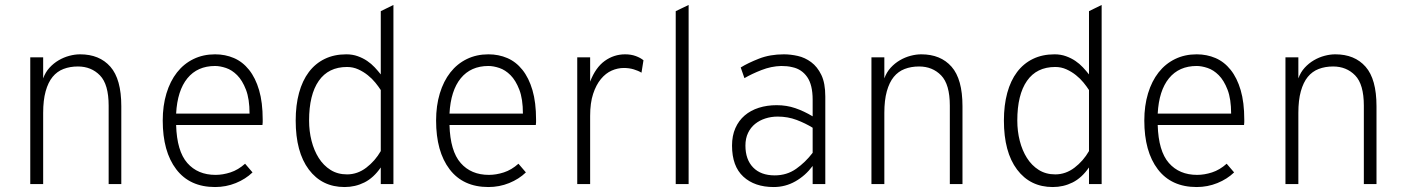

<svg xmlns="http://www.w3.org/2000/svg" viewBox="-20 -742 5667 774"><path d="M154 -426Q163 -451 179.5 -469Q196 -487 216.5 -499Q237 -511 259.5 -517Q282 -523 303 -523Q381 -523 425 -473Q469 -423 469 -314V0H418V-316Q418 -402 383 -438Q348 -474 294 -474Q262 -474 236 -464Q210 -454 192 -432Q174 -410 164 -374Q154 -338 154 -287V0H102V-511H154Z M690 -238Q693 -133 735 -85Q777 -37 849 -37Q878 -37 909 -47Q940 -57 968 -82Q976 -73 983 -64.5Q990 -56 998 -47Q970 -20 930.5 -4Q891 12 847 12Q745 12 690.5 -59.5Q636 -131 636 -256Q636 -316 651 -365.5Q666 -415 693.5 -450Q721 -485 760 -504Q799 -523 847 -523Q888 -523 923 -508Q958 -493 984 -460.5Q1010 -428 1024.5 -378.5Q1039 -329 1039 -260Q1039 -255 1039 -249.5Q1039 -244 1038 -238ZM847 -476Q776 -476 735.5 -426.5Q695 -377 690 -284H986Q986 -343 971.5 -380.5Q957 -418 936 -439Q915 -460 891 -468Q867 -476 847 -476Z M1369 12Q1278 12 1225 -58.5Q1172 -129 1172 -256Q1172 -318 1185.5 -367.5Q1199 -417 1225 -451.5Q1251 -486 1289 -504.5Q1327 -523 1376 -523Q1401 -523 1422 -515.5Q1443 -508 1460 -496.5Q1477 -485 1490.5 -470.5Q1504 -456 1515 -442V-697Q1528 -703 1540.5 -709.5Q1553 -716 1566 -722V0H1515V-67Q1486 -25 1449 -6.5Q1412 12 1369 12ZM1379 -39Q1421 -39 1456.5 -66Q1492 -93 1515 -133V-379Q1506 -393 1493 -409Q1480 -425 1462.5 -439Q1445 -453 1424 -462.5Q1403 -472 1379 -472Q1304 -472 1265 -416Q1226 -360 1226 -256Q1226 -213 1236 -174Q1246 -135 1265 -105Q1284 -75 1312.5 -57Q1341 -39 1379 -39Z M1792 -238Q1795 -133 1837 -85Q1879 -37 1951 -37Q1980 -37 2011 -47Q2042 -57 2070 -82Q2078 -73 2085 -64.5Q2092 -56 2100 -47Q2072 -20 2032.5 -4Q1993 12 1949 12Q1847 12 1792.5 -59.5Q1738 -131 1738 -256Q1738 -316 1753 -365.5Q1768 -415 1795.5 -450Q1823 -485 1862 -504Q1901 -523 1949 -523Q1990 -523 2025 -508Q2060 -493 2086 -460.5Q2112 -428 2126.5 -378.5Q2141 -329 2141 -260Q2141 -255 2141 -249.5Q2141 -244 2140 -238ZM1949 -476Q1878 -476 1837.5 -426.5Q1797 -377 1792 -284H2088Q2088 -343 2073.5 -380.5Q2059 -418 2038 -439Q2017 -460 1993 -468Q1969 -476 1949 -476Z M2307 0V-511H2359V-413Q2381 -470 2418 -496.5Q2455 -523 2500 -523Q2524 -523 2543 -516Q2562 -509 2574 -499Q2572 -486 2570 -474Q2568 -462 2566 -449Q2553 -457 2534.5 -462.5Q2516 -468 2495 -468Q2470 -468 2446 -457.5Q2422 -447 2402.5 -423.5Q2383 -400 2371 -363.5Q2359 -327 2359 -275V0Z M2704 0V-697L2756 -722V0Z M3256 0V-73Q3227 -34 3186.5 -11Q3146 12 3099 12Q3022 12 2976.5 -30Q2931 -72 2931 -155Q2931 -195 2944.5 -225.5Q2958 -256 2982 -276.5Q3006 -297 3039 -307.5Q3072 -318 3111 -318Q3151 -318 3186 -306Q3221 -294 3256 -273V-340Q3256 -400 3234 -431.5Q3212 -463 3175 -471Q3163 -474 3152 -475Q3141 -476 3129 -476Q3089 -475 3049.5 -459.5Q3010 -444 2981 -427Q2977 -438 2973.5 -448.5Q2970 -459 2966 -470Q2995 -488 3039.5 -505.5Q3084 -523 3140 -523Q3167 -523 3196 -516.5Q3225 -510 3250 -491.5Q3275 -473 3291 -440Q3307 -407 3307 -353V0ZM3103 -35Q3152 -35 3189.5 -61.5Q3227 -88 3256 -126V-227Q3227 -245 3191.5 -258.5Q3156 -272 3115 -272Q3089 -272 3065.5 -264.5Q3042 -257 3024 -242.5Q3006 -228 2995.5 -206Q2985 -184 2985 -155Q2985 -99 3016 -67Q3047 -35 3103 -35Z M3545 -426Q3554 -451 3570.5 -469Q3587 -487 3607.5 -499Q3628 -511 3650.5 -517Q3673 -523 3694 -523Q3772 -523 3816 -473Q3860 -423 3860 -314V0H3809V-316Q3809 -402 3774 -438Q3739 -474 3685 -474Q3653 -474 3627 -464Q3601 -454 3583 -432Q3565 -410 3555 -374Q3545 -338 3545 -287V0H3493V-511H3545Z M4224 12Q4133 12 4080 -58.5Q4027 -129 4027 -256Q4027 -318 4040.5 -367.5Q4054 -417 4080 -451.5Q4106 -486 4144 -504.5Q4182 -523 4231 -523Q4256 -523 4277 -515.5Q4298 -508 4315 -496.5Q4332 -485 4345.5 -470.5Q4359 -456 4370 -442V-697Q4383 -703 4395.5 -709.5Q4408 -716 4421 -722V0H4370V-67Q4341 -25 4304 -6.5Q4267 12 4224 12ZM4234 -39Q4276 -39 4311.5 -66Q4347 -93 4370 -133V-379Q4361 -393 4348 -409Q4335 -425 4317.5 -439Q4300 -453 4279 -462.5Q4258 -472 4234 -472Q4159 -472 4120 -416Q4081 -360 4081 -256Q4081 -213 4091 -174Q4101 -135 4120 -105Q4139 -75 4167.5 -57Q4196 -39 4234 -39Z M4647 -238Q4650 -133 4692 -85Q4734 -37 4806 -37Q4835 -37 4866 -47Q4897 -57 4925 -82Q4933 -73 4940 -64.5Q4947 -56 4955 -47Q4927 -20 4887.5 -4Q4848 12 4804 12Q4702 12 4647.5 -59.5Q4593 -131 4593 -256Q4593 -316 4608 -365.5Q4623 -415 4650.5 -450Q4678 -485 4717 -504Q4756 -523 4804 -523Q4845 -523 4880 -508Q4915 -493 4941 -460.5Q4967 -428 4981.5 -378.5Q4996 -329 4996 -260Q4996 -255 4996 -249.5Q4996 -244 4995 -238ZM4804 -476Q4733 -476 4692.5 -426.5Q4652 -377 4647 -284H4943Q4943 -343 4928.5 -380.5Q4914 -418 4893 -439Q4872 -460 4848 -468Q4824 -476 4804 -476Z M5214 -426Q5223 -451 5239.5 -469Q5256 -487 5276.5 -499Q5297 -511 5319.5 -517Q5342 -523 5363 -523Q5441 -523 5485 -473Q5529 -423 5529 -314V0H5478V-316Q5478 -402 5443 -438Q5408 -474 5354 -474Q5322 -474 5296 -464Q5270 -454 5252 -432Q5234 -410 5224 -374Q5214 -338 5214 -287V0H5162V-511H5214Z"/></svg>

Font: Transpass ExtraLight
Style: Regular
Weight: 200
Designer: Delve Withrington
Foundry: Delve Fonts
Version: Version 1.001;December 18, 2019;FontCreator 12.0.0.2547 64-b